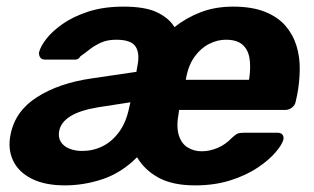

<svg xmlns="http://www.w3.org/2000/svg" viewBox="-20 -550 949 580"><path d="M176 10Q115 10 75 -10.5Q35 -31 19 -66Q3 -101 12 -144Q26 -215 92.5 -257Q159 -299 256 -313L392 -333L395 -350Q403 -389 389.5 -409.5Q376 -430 331 -430Q304 -430 284.5 -421Q265 -412 250.5 -400.5Q236 -389 223 -380Q220 -375 216.5 -372.5Q213 -370 208 -370H116Q106 -370 101.5 -376.5Q97 -383 98 -392Q102 -409 119.5 -432Q137 -455 169 -477.5Q201 -500 247 -515Q293 -530 353 -530Q419 -530 455 -512.5Q491 -495 507 -468Q542 -496 586 -513Q630 -530 684 -530Q741 -530 780 -514.5Q819 -499 842 -472.5Q865 -446 875.5 -412Q886 -378 885.5 -340Q885 -302 878 -265L873 -242Q871 -232 862 -225Q853 -218 843 -218H521L520 -210Q512 -168 520 -142Q528 -116 547 -104.5Q566 -93 589 -93Q613 -93 637 -103Q661 -113 681 -134Q692 -144 698 -146.5Q704 -149 716 -149H819Q828 -149 833 -143.5Q838 -138 836 -128Q832 -113 812.5 -90Q793 -67 759 -44Q725 -21 677 -5.5Q629 10 569 10Q502 10 459.5 -13Q417 -36 394 -75Q347 -28 290.5 -9Q234 10 176 10ZM228 -94Q261 -94 289.5 -108Q318 -122 339.5 -151Q361 -180 370 -224L374 -241L277 -226Q222 -217 193 -199Q164 -181 159 -155Q155 -136 163.5 -122Q172 -108 189.5 -101Q207 -94 228 -94ZM541 -309H732L733 -313Q738 -349 733.5 -375Q729 -401 712 -415.5Q695 -430 662 -430Q637 -430 612 -417.5Q587 -405 568 -379Q549 -353 542 -313Z"/></svg>

Font: Rubik Light SemiBold
Style: Italic
Weight: 600
Italic angle: -12°
Version: Version 2.104